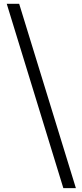

<svg xmlns="http://www.w3.org/2000/svg" viewBox="-20 -814 432 1013"><path d="M314.2 178.7 15.5 -794.1H81.1L380.4 178.7Z"/></svg>

Font: Noto Sans TC Thin
Style: Regular
Weight: 100
Designer: Ryoko NISHIZUKA 西塚涼子 (kana, bopomofo & ideographs); Paul D. Hunt (Latin, Greek & Cyrillic); Sandoll Communications 산돌커뮤니
Foundry: Adobe
Version: Version 2.004-H2;hotconv 1.0.118;makeotfexe 2.5.65603